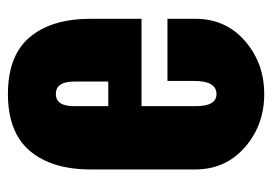

<svg xmlns="http://www.w3.org/2000/svg" viewBox="-124 -568 706 499"><g transform="rotate(-90 229.5 -319.0)"><path d="M38.1 -165.5V-436.5Q38.1 -538.1 86.4 -595Q134.8 -651.9 234.4 -651.9Q334 -651.9 381.8 -595.2Q429.7 -538.6 429.7 -436.5V-304.7H202.6V-163.6Q202.6 -109.9 233.9 -109.9Q268.1 -109.9 268.1 -167.5V-237.3H429.7V-165.5Q429.7 -85.9 372.1 -35.9Q314.5 14.2 233.9 14.2Q153.3 14.2 95.7 -36.1Q38.1 -86.4 38.1 -165.5ZM202.6 -391.1H266.6V-479Q266.6 -527.3 234.4 -527.3Q202.1 -527.3 202.6 -479Z"/></g></svg>

Font: Oswald-Bold
Style: Bold
Weight: 700
Designer: vernon adams
Foundry: vernon adams
Version: Version 2.002; ttfautohint (v0.92.18-e454-dirty) -l 8 -r 50 